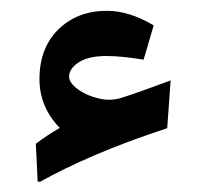

<svg xmlns="http://www.w3.org/2000/svg" viewBox="-20 -305 373 361"><path d="M50.8 36.6 47.4 -34.7Q67.9 -50.3 92.3 -64.5Q54.2 -104 54.2 -156.2Q54.2 -214.8 89.8 -249.8Q125.5 -284.7 181.2 -284.7Q222.7 -284.7 269 -257.3L250 -192.9Q231.9 -195.8 213.6 -197.8Q195.3 -199.7 180.2 -199.7Q146 -199.7 127.9 -187.7Q109.9 -175.8 109.9 -161.1Q109.9 -149.4 126 -137.5Q142.1 -125.5 165.3 -119.9Q188.5 -114.3 210 -121.6Q242.2 -131.8 300.8 -153.8L294.4 -64Q217.3 -38.6 158.2 -13.2Q99.1 12.2 55.7 36.6Z"/></svg>

Font: Markazi Text SemiBold
Style: Regular
Weight: 600
Designer: Borna Izadpanah (Arabic designer), Fiona Ross (Arabic design director) and Florian Runge (Latin designer)
Foundry: Borna Izadpanah and Florian Runge
Version: Version 1.001; ttfautohint (v1.8.3)